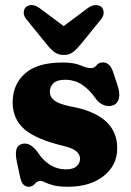

<svg xmlns="http://www.w3.org/2000/svg" viewBox="-20 -718 512 751"><path d="M238 -55.5Q266 -55.5 279.5 -67.5Q293 -79.5 293 -96.5Q293 -113.5 279 -125.8Q265 -138 233 -146Q121 -172.5 75.2 -212.8Q29.5 -253 29.5 -317.5Q29.5 -387.5 77.8 -430.5Q126 -473.5 225 -473.5Q269 -473.5 294.8 -462.5Q320.5 -451.5 335.5 -451.5Q349.5 -451.5 357.8 -462.8Q366 -474 382 -474Q395 -474 405.2 -465.5Q415.5 -457 423 -435L440.5 -381.5Q450 -352.5 445 -332.8Q440 -313 423.5 -306.5Q406 -300 387.2 -306.5Q368.5 -313 355 -331.5Q329.5 -368.5 300.2 -387.2Q271 -406 234 -406Q203.5 -406 189.2 -392.5Q175 -379 175 -359.5Q175 -338.5 193 -324.8Q211 -311 254.5 -302Q438.5 -269.5 438.5 -138.5Q438.5 -71 385 -29.2Q331.5 12.5 246.5 12.5Q210 12.5 188.8 6.8Q167.5 1 156.2 -4.8Q145 -10.5 139 -10.5Q126 -10.5 116.5 1Q107 12.5 92.5 12.5Q80.5 12.5 72 4.2Q63.5 -4 59 -24L45.5 -87Q40 -114 43.8 -132Q47.5 -150 66 -155Q97.5 -163.5 127 -123Q171.5 -55.5 238 -55.5ZM296.5 -545.5Q280.5 -526 265.8 -514.5Q251 -503 229.5 -503Q207.5 -503 192.5 -514.5Q177.5 -526 162 -545.5L84.5 -641Q72 -656 72.8 -669.2Q73.5 -682.5 81 -690Q90.5 -698.5 104.5 -698.2Q118.5 -698 134.5 -686.5L229 -616L323.5 -686.5Q339.5 -698 353.8 -698.2Q368 -698.5 377.5 -690Q385 -682.5 385.5 -669.2Q386 -656 374 -641Z"/></svg>

Font: Fraunces 72pt S100
Style: Bold
Weight: 700
Version: Version 1.000; ttfautohint (v1.8.3)